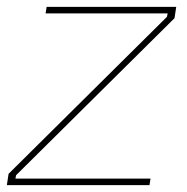

<svg xmlns="http://www.w3.org/2000/svg" viewBox="-22 -540 545 560"><path d="M-2 0H414L417 -19H23L25 -29L487 -487L492 -520H114L111 -501H467L465 -491L3 -33Z"/></svg>

Font: Fixel Display Thin
Style: Italic
Weight: 100
Italic angle: -10°
Designer: AlfaBravo + MacPaw
Foundry: Kyrylo Tkachov, Marchela Mozhyna, Serhii Makarenko, Maria Weinstein, Zakhar Kryvoshyya
Version: Version 1.210;Glyphs 3.2 (3217)